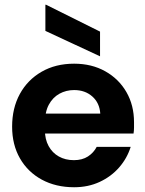

<svg xmlns="http://www.w3.org/2000/svg" viewBox="-20 -776 610 808"><path d="M292 12Q215 12 156 -20Q97 -52 64 -109.5Q31 -167 31 -243Q31 -321 63.5 -380.5Q96 -440 155 -474Q214 -508 292 -508Q366 -508 423 -476Q480 -444 512 -388.5Q544 -333 544 -262Q544 -252 544 -239.5Q544 -227 542 -214H131V-298H402Q399 -343 368.5 -370Q338 -397 292 -397Q258 -397 230 -381.5Q202 -366 185.5 -335.5Q169 -305 169 -257V-228Q169 -190 184.5 -161.5Q200 -133 227.5 -117.5Q255 -102 291 -102Q326 -102 350 -117.5Q374 -133 387 -158H530Q515 -110 481.5 -71.5Q448 -33 399.5 -10.5Q351 12 292 12ZM401 -539 171 -646V-756H174L401 -643Z"/></svg>

Font: DM Sans 36pt ExtraBold
Style: Regular
Weight: 800
Designer: Colophon Foundry, Jonny Pinhorn
Foundry: Colophon Foundry
Version: Version 4.004;gftools[0.9.30]